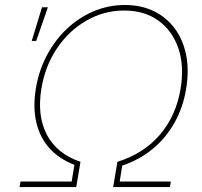

<svg xmlns="http://www.w3.org/2000/svg" viewBox="-20 -757 818 777"><path d="M59.1 0 63 -22.5H270L281.2 -89.8Q219.2 -113.8 180.2 -157.2Q141.1 -200.7 127 -261.7Q112.8 -322.8 125 -398.4Q137.2 -472.2 170.2 -533.9Q203.1 -595.7 251.5 -641.1Q299.8 -686.5 359.6 -711.7Q419.4 -736.8 485.4 -736.8Q551.3 -736.8 602.8 -711.7Q654.3 -686.5 687.7 -641.1Q721.2 -595.7 733.4 -533.9Q745.6 -472.2 733.4 -398.4Q721.2 -322.8 686.5 -261Q651.9 -199.2 598.4 -154.8Q544.9 -110.4 474.6 -86.9L464.4 -22.5H671.4L667.5 0H438L455.1 -102.1Q561 -134.8 627 -211.7Q692.9 -288.6 710.9 -398.4Q726.1 -490.2 701.7 -561.8Q677.2 -633.3 620.8 -673.8Q564.5 -714.4 482.4 -714.4Q400.9 -714.4 330.1 -673.8Q259.3 -633.3 210.9 -561.8Q162.6 -490.2 147.5 -398.4Q129.4 -288.6 169.7 -211.7Q210 -134.8 305.7 -102.1L288.6 0ZM108.4 -591.3 149.9 -727.5H173.8L126.5 -591.3Z"/></svg>

Font: Inter 18pt Thin
Style: Italic
Weight: 250
Italic angle: -9.3988°
Version: Version 4.001;git-66647c0bb